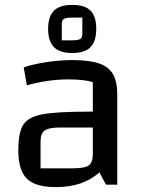

<svg xmlns="http://www.w3.org/2000/svg" viewBox="-20 -756 585 786"><path d="M55 0ZM460 -370V0H414L387 -50Q351 -19 307.5 -4.5Q264 10 208 10Q125 10 90 -24.5Q55 -59 55 -140Q55 -213 75 -245Q95 -277 153.5 -288Q212 -299 345 -299H360V-420Q323 -431 259 -431Q179 -431 90 -407L77 -480Q114 -493 169 -501.5Q224 -510 276 -510Q345 -510 385 -496.5Q425 -483 442.5 -452.5Q460 -422 460 -370ZM360 -125V-234H227Q180 -234 163 -222Q146 -210 146 -176V-67H280Q327 -67 343.5 -79Q360 -91 360 -125ZM177 -638Q177 -688 200.5 -712Q224 -736 276 -736Q328 -736 351 -712Q374 -688 374 -638Q374 -588 351 -563.5Q328 -539 276 -539Q224 -539 200.5 -563.5Q177 -588 177 -638ZM275 -591Q297 -591 307 -595.5Q317 -600 317 -617V-684H278Q254 -684 243.5 -679.5Q233 -675 233 -659V-591Z"/></svg>

Font: Changa
Style: Regular
Weight: 400
Designer: Eduardo Rodriguez Tunni
Foundry: Eduardo Rodriguez Tunni
Version: Version 2.002; ttfautohint (v1.5.10-5e6f)